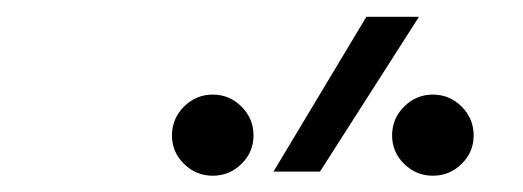

<svg xmlns="http://www.w3.org/2000/svg" viewBox="-20 -815 626 230"><path d="M307.6 -609.4 418.9 -794.9H481.9L363.3 -609.4ZM234.9 -604.5Q214.8 -604.5 200.4 -618.7Q186 -632.8 186 -652.8Q186 -672.9 200.4 -687.3Q214.8 -701.7 234.9 -701.7Q254.9 -701.7 269.3 -687.3Q283.7 -672.9 283.7 -652.8Q283.7 -632.8 269.3 -618.7Q254.9 -604.5 234.9 -604.5ZM498.5 -604.5Q478.5 -604.5 464.1 -618.7Q449.7 -632.8 449.7 -652.8Q449.7 -672.9 464.1 -687.3Q478.5 -701.7 498.5 -701.7Q518.6 -701.7 533 -687.3Q547.4 -672.9 547.4 -652.8Q547.4 -632.8 533 -618.7Q518.6 -604.5 498.5 -604.5Z"/></svg>

Font: CaskaydiaCove NFP ExtraLight
Style: Italic
Weight: 200
Italic angle: -10°
Designer: Aaron Bell
Foundry: Saja Typeworks
Version: Version 2111.001; VTT 6.35;Nerd Fonts 3.1.1